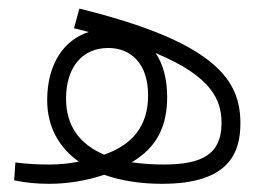

<svg xmlns="http://www.w3.org/2000/svg" viewBox="-20 -436 626 457"><path d="M97.2 1.5C137.2 1.5 183.1 -4.9 228 -20C267.6 -5.9 314.5 1.5 365.7 1.5C522.9 1.5 552.2 -69.8 552.2 -142.6C552.2 -241.7 499 -334.5 168.9 -415.5L156.2 -368.7C168.5 -365.7 180.2 -362.8 191.4 -359.9C132.3 -341.3 92.3 -283.7 92.3 -197.8C92.3 -134.3 120.1 -85 167.5 -51.3C146 -46.9 122.6 -44.4 99.1 -44.4C70.3 -44.4 47.4 -45.4 16.6 -49.3L13.7 -6.8C40.5 -1 68.4 1.5 97.2 1.5ZM228 -67.9C169.9 -92.3 137.2 -136.2 137.2 -201.2C137.2 -273.4 173.8 -321.8 237.8 -321.8C290 -321.8 332.5 -286.6 332.5 -209C332.5 -133.8 293 -90.8 228 -67.9ZM293.5 -49.8C353.5 -85 377.9 -135.7 377.9 -205.1C377.9 -248 368.2 -283.2 350.6 -309.6C485.8 -253.4 507.3 -196.3 507.3 -143.1C507.3 -69.8 462.4 -44.4 369.6 -44.4C342.3 -44.4 316.4 -46.4 293.5 -49.8Z"/></svg>

Font: Cascadia Mono PL ExtraLight
Style: Regular
Weight: 200
Monospace: yes
Designer: Aaron Bell
Foundry: Saja Typeworks
Version: Version 2404.023